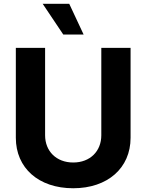

<svg xmlns="http://www.w3.org/2000/svg" viewBox="-20 -979 769 1009"><path d="M512.4 -727.3V-268.1C512.4 -185 454.2 -125 364.7 -125C275.6 -125 217 -185 217 -268.1V-727.3H63.2V-255C63.2 -95.9 183.2 10.3 364.7 10.3C545.5 10.3 666.2 -95.9 666.2 -255V-727.3ZM204.2 -959.2 312.5 -797.6H419.4L343.8 -959.2Z"/></svg>

Font: Magic Ui Pro
Style: Bold
Weight: 700
Designer: Stefan Endress, Andreas Faust
Version: Version 1.000;FEAKit 1.0